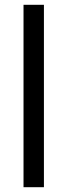

<svg xmlns="http://www.w3.org/2000/svg" viewBox="-20 -780 280 800"><path d="M163 0H78V-760H163Z"/></svg>

Font: Noto Sans SemiCondensed
Style: Regular
Weight: 400
Width: 4
Version: Version 2.013